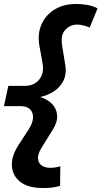

<svg xmlns="http://www.w3.org/2000/svg" viewBox="-20 -730 512 968"><path d="M197 218Q122 218 82.5 187Q43 156 40 106.5Q37 57 73 2L126 -80Q145 -110 146.5 -136Q148 -162 132 -178.5Q116 -195 82 -195H0L22 -297H104Q152 -297 177.5 -329Q203 -361 195 -408L178 -503Q169 -562 190 -608.5Q211 -655 256 -682.5Q301 -710 363 -710Q391 -710 418 -705.5Q445 -701 472 -688L432 -591Q417 -598 399.5 -602Q382 -606 370 -606Q333 -606 309 -579.5Q285 -553 293 -501L310 -397Q316 -356 300 -323.5Q284 -291 252.5 -270Q221 -249 182 -241Q219 -230 242 -206.5Q265 -183 268 -149.5Q271 -116 246 -76L190 14Q170 47 171.5 69.5Q173 92 190 104Q207 116 232 116Q247 116 259.5 114Q272 112 284 108L283 207Q259 214 238.5 216Q218 218 197 218Z"/></svg>

Font: Red Hat Display ExtraBold
Style: Italic
Weight: 800
Italic angle: -12°
Designer: Pentagram, MCKL
Foundry: Pentagram, MCKL
Version: Version 1.023